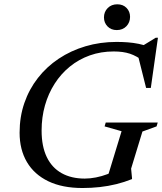

<svg xmlns="http://www.w3.org/2000/svg" viewBox="-20 -886 774 916"><path d="M384.5 -34Q409.5 -34 437.8 -39.5Q466 -45 492.8 -55.2Q519.5 -65.5 539 -78.5L489 -27.5L560 -260L479 -283L484.5 -301.5H732.5L727 -283L659.5 -258.5L605.5 -81.5L610 -34.5L609.5 -31.5Q573.5 -17 535 -7.5Q496.5 2 456 6.5Q415.5 11 374 11Q277.5 11 210.5 -21.2Q143.5 -53.5 108.5 -112.8Q73.5 -172 73.5 -253Q73.5 -328.5 96.2 -394.5Q119 -460.5 160.8 -514Q202.5 -567.5 260.2 -606Q318 -644.5 387.8 -665.2Q457.5 -686 536 -686Q563.5 -686 589.8 -684Q616 -682 641.8 -676.8Q667.5 -671.5 693 -662L649.5 -661L723 -706H733.5L699.5 -466.5H677L637 -626L666.5 -593Q632 -619 599.8 -629.8Q567.5 -640.5 522.5 -640.5Q461.5 -640.5 408.8 -621.8Q356 -603 313.5 -568.5Q271 -534 240.8 -486.8Q210.5 -439.5 194.5 -383Q178.5 -326.5 178.5 -263Q178.5 -188 203 -137Q227.5 -86 273.8 -60Q320 -34 384.5 -34ZM537 -742.5Q510 -742.5 493 -760Q476 -777.5 476 -803Q476 -829.5 493.8 -847.5Q511.5 -865.5 539.5 -865.5Q567 -865.5 583.8 -848.2Q600.5 -831 600.5 -805.5Q600.5 -779 583 -760.8Q565.5 -742.5 537 -742.5Z"/></svg>

Font: Newsreader 24pt Medium
Style: Italic
Weight: 500
Italic angle: -17°
Designer: Hugues Gentile
Foundry: Production Type
Version: Version 1.003